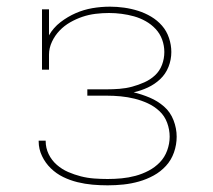

<svg xmlns="http://www.w3.org/2000/svg" viewBox="-20 -548 640 576"><path d="M303 8Q280 8 257.5 6Q235 4 212.5 -1.5Q190 -7 169.5 -17Q149 -27 132.5 -43Q116 -59 106 -80Q96 -101 96 -124V-126H117V-125Q117 -104 126 -85.5Q135 -67 150.5 -53.5Q166 -40 184.5 -32Q203 -24 222.5 -19Q242 -14 262.5 -12.5Q283 -11 303 -11Q324 -11 345 -13Q366 -15 386.5 -20.5Q407 -26 426 -36Q445 -46 459.5 -61Q474 -76 481.5 -96.5Q489 -117 489 -138Q489 -159 481.5 -179.5Q474 -200 458.5 -214.5Q443 -229 423.5 -238Q404 -247 383.5 -252Q363 -257 342 -259Q321 -261 300 -261H242V-280H300Q319 -280 338.5 -281.5Q358 -283 376.5 -288Q395 -293 413 -301Q431 -309 445 -322Q459 -335 466 -353.5Q473 -372 473 -392Q473 -411 466.5 -429Q460 -447 447 -461Q434 -475 417 -484.5Q400 -494 382 -499Q364 -504 345 -506.5Q326 -509 307 -509Q287 -509 266.5 -506.5Q246 -504 227 -497.5Q208 -491 190.5 -481Q173 -471 159 -456.5Q145 -442 136 -423Q127 -404 127 -384V-339H106V-520H127V-442Q140 -465 161.5 -481.5Q183 -498 207 -508.5Q231 -519 257 -523.5Q283 -528 310 -528Q331 -528 352.5 -525Q374 -522 394.5 -515.5Q415 -509 433.5 -498Q452 -487 466 -471Q480 -455 487 -434Q494 -413 494 -392Q494 -369 485.5 -347.5Q477 -326 460.5 -310.5Q444 -295 423.5 -285.5Q403 -276 381 -271Q406 -265 429.5 -255Q453 -245 472 -228.5Q491 -212 500.5 -187.5Q510 -163 510 -138Q510 -114 502 -91Q494 -68 478 -50.5Q462 -33 441 -21.5Q420 -10 397 -3.5Q374 3 350.5 5.5Q327 8 303 8Z"/></svg>

Font: Iosevka Etoile Thin
Style: Regular
Weight: 100
Designer: Belleve Invis
Foundry: Belleve Invis
Version: Version 22.1.2; ttfautohint (v1.8.4)